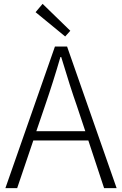

<svg xmlns="http://www.w3.org/2000/svg" viewBox="-20 -968 627 988"><path d="M341.8 -809.6 315.4 -780.3 163.1 -905.3 199.2 -948.2ZM167 -293H418.9L375 -424.8Q342.8 -515.6 294.9 -674.8H291Q253.9 -546.9 211.9 -424.8ZM515.6 0 434.6 -245.1H151.4L68.4 0H7.8L262.7 -728.5H325.2L580.1 0Z"/></svg>

Font: Taipei Sans TC Beta Light
Style: Regular
Weight: 300
Designer: JT Foundry
Foundry: JT Foundry
Version: Version 1.000